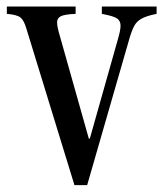

<svg xmlns="http://www.w3.org/2000/svg" viewBox="-26 -544 488 575"><path d="M197 10.5 52.5 -460Q45.5 -483.5 35 -491.8Q24.5 -500 -5.5 -502.5V-524.5H200.5V-502.5Q166.5 -501 155.8 -495.2Q145 -489.5 145 -477.5Q145 -466 149.5 -449.5L240 -129H243L327.5 -428Q335 -453.5 335 -467Q335 -481.5 324.5 -488.8Q314 -496 279 -502.5V-524.5H443V-502.5Q413 -496.5 398 -488.2Q383 -480 375.5 -465.5Q368 -451 361 -426.5L235 10.5Z"/></svg>

Font: Libre Caslon Condensed
Style: Regular
Weight: 400
Designer: Pablo Impallari, Rodrigo Fuenzalida, Katja Schimmel, Ertekin Erdin
Foundry: Pablo Impallari, Rodrigo Fuenzalida
Version: Version 2.000; ttfautohint (v1.8.4.7-5d5b);gftools[0.9.33]